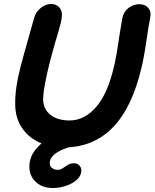

<svg xmlns="http://www.w3.org/2000/svg" viewBox="-20 -737 774 961"><path d="M299 1Q595 1 688 -398Q701 -450 715 -547Q724 -611 732 -649Q738 -679 722 -697.5Q706 -716 677 -716Q648 -716 623.5 -697.5Q599 -679 592 -645L576 -548Q563 -455 550 -402Q518 -265 459.5 -199.5Q401 -134 329 -134Q267 -134 231.5 -163Q196 -192 196 -241Q196 -278 213 -356.5Q230 -435 258 -531L268 -563Q277 -593 283.5 -619Q290 -645 290 -662Q290 -687 275 -702Q260 -717 236 -717Q208 -717 183.5 -697Q159 -677 151 -648Q149 -642 117 -527Q96 -454 82.5 -401Q69 -348 62.5 -305Q56 -262 56 -218Q56 -148 89 -98.5Q122 -49 177 -24Q232 1 299 1ZM245 204Q280 204 312.5 192.5Q345 181 366 161.5Q387 142 387 116Q387 101 376.5 90.5Q366 80 350 80Q337 80 328 84Q319 88 306 97Q295 105 287 109Q279 113 268 113Q252 113 240.5 104Q229 95 229 79Q229 48 269 24Q288 12 318 2Q336 -4 346 -9Q377 -24 377 -52Q377 -70 363.5 -80Q350 -90 330 -90Q315 -90 286 -79Q257 -68 225 -47.5Q193 -27 167 1Q127 44 127 97Q127 144 159.5 174Q192 204 245 204Z"/></svg>

Font: Balsamiq Sans
Style: Bold Italic
Weight: 700
Italic angle: -12°
Designer: Michael Angeles
Foundry: Balsamiq SRL
Version: Version 1.020; ttfautohint (v1.8.4.7-5d5b);gftools[0.9.26]